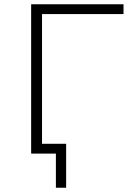

<svg xmlns="http://www.w3.org/2000/svg" viewBox="-20 -720 608 900"><path d="M126 0H242V160H290V-46H177V-654H559V-700H126Z"/></svg>

Font: Chess Sans Light
Style: Regular
Weight: 300
Designer: Wolf Bōese
Foundry: Wolf Bōese
Version: Version 7.223;Glyphs 3.3 (3306)